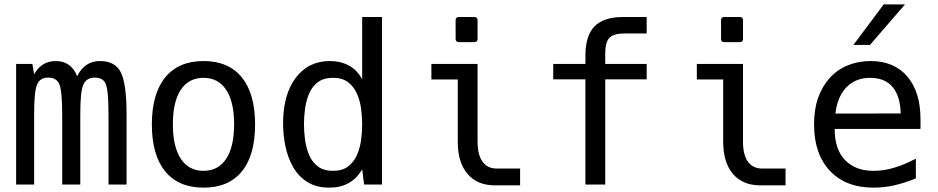

<svg xmlns="http://www.w3.org/2000/svg" viewBox="-20 -837 4254 871"><path d="M53.2 -546.9H127L134.8 -500Q168 -560.1 232.9 -560.1Q302.7 -560.1 330.1 -491.2Q363.3 -560.1 434.6 -560.1Q501 -560.1 527.3 -510.3Q554.2 -459 554.2 -316.9V0H472.2V-313Q472.2 -374.5 469 -408.2Q465.8 -441.9 459 -458Q446.8 -484.9 410.6 -484.9Q373.5 -484.9 359.4 -455.6Q351.1 -438.5 347.7 -405.8Q344.2 -373 344.2 -313V0H262.2V-313Q262.2 -372.1 258.8 -406.7Q255.4 -441.4 248 -457.5Q234.9 -484.9 198.7 -484.9Q162.6 -484.9 149.4 -456.1Q141.6 -439.5 138.2 -405.5Q134.8 -371.6 134.8 -313V0H53.2Z M903.8 14.2Q789.6 14.2 729.2 -59.8Q668.9 -133.8 668.9 -272.5Q668.9 -411.6 729.5 -485.8Q790 -560.1 903.3 -560.1Q1016.6 -560.1 1076.9 -486.1Q1137.2 -412.1 1137.2 -272Q1137.2 -132.8 1077.1 -59.3Q1017.1 14.2 903.8 14.2ZM903.3 -62Q970.2 -62 1006.1 -116.7Q1042 -171.4 1042 -273.4Q1042 -375 1006.1 -429.4Q970.2 -483.9 903.3 -483.9Q835.9 -483.9 800 -429.4Q764.2 -375 764.2 -273.4Q764.2 -171.4 800.3 -116.7Q836.4 -62 903.3 -62Z M1474.6 14.2Q1415 14.2 1374.5 -11.2Q1334 -36.6 1309.8 -79.1Q1285.6 -121.6 1274.9 -173.1Q1264.2 -224.6 1264.2 -276.9Q1264.2 -407.7 1321.5 -483.9Q1378.9 -560.1 1476.6 -560.1Q1524.4 -560.1 1562.5 -539.8Q1600.6 -519.5 1623 -477.1V-759.8H1712.9V0H1631.8L1623 -68.8Q1574.7 14.2 1474.6 14.2ZM1490.7 -62Q1533.2 -62 1559.3 -82Q1585.4 -102.1 1599.4 -134Q1613.3 -166 1618.2 -202.9Q1623 -239.7 1623 -273.4Q1623 -306.6 1618.2 -343.3Q1613.3 -379.9 1599.4 -411.9Q1585.4 -443.8 1559.3 -463.9Q1533.2 -483.9 1490.7 -483.9Q1447.8 -483.9 1421.6 -463.9Q1395.5 -443.8 1382.1 -411.9Q1368.7 -379.9 1363.8 -343.3Q1358.9 -306.6 1358.9 -273.4Q1358.9 -240.2 1363.8 -203.4Q1368.7 -166.5 1382.1 -134.5Q1395.5 -102.5 1421.6 -82.3Q1447.8 -62 1490.7 -62Z M2061.5 -646Q2046.9 -646 2046.9 -660.6V-745.1Q2046.9 -759.8 2061.5 -759.8H2131.8Q2146.5 -759.8 2146.5 -745.1V-660.6Q2146.5 -646 2131.8 -646ZM2225.6 3.9Q2145 3.9 2100.8 -48.1Q2056.6 -100.1 2056.6 -194.3V-476.6H1937V-546.9H2146.5V-194.3Q2146.5 -134.8 2168.9 -103.5Q2191.4 -72.3 2234.4 -72.3H2339.4V3.9Z M2635.7 -477.1H2489.7V-546.9H2635.7V-585Q2635.7 -674.8 2677 -717.3Q2718.3 -759.8 2805.7 -759.8H2913.6V-685.1H2811.5Q2763.7 -685.1 2744.6 -665.3Q2725.6 -645.5 2725.6 -595.2V-546.9H2913.6V-477.1H2725.6V0H2635.7Z M3265.6 -646Q3251 -646 3251 -660.6V-745.1Q3251 -759.8 3265.6 -759.8H3335.9Q3350.6 -759.8 3350.6 -745.1V-660.6Q3350.6 -646 3335.9 -646ZM3429.7 3.9Q3349.1 3.9 3304.9 -48.1Q3260.7 -100.1 3260.7 -194.3V-476.6H3141.1V-546.9H3350.6V-194.3Q3350.6 -134.8 3373 -103.5Q3395.5 -72.3 3438.5 -72.3H3543.5V3.9Z M3988.8 -816.9H4085.4L3926.8 -633.3H3851.6ZM3942.9 14.2Q3816.4 14.2 3744.6 -62.3Q3672.9 -138.7 3672.9 -272.5Q3672.9 -341.3 3691.4 -393.3Q3710 -445.3 3742.7 -481.9Q3778.3 -521.5 3826.2 -540.8Q3874 -560.1 3929.2 -560.1Q4036.1 -560.1 4095.9 -490Q4155.8 -419.9 4155.8 -295.9V-252H3766.6V-249Q3766.6 -160.2 3813.5 -110.8Q3835.9 -87.4 3867.9 -74.7Q3899.9 -62 3944.3 -62Q3989.3 -62 4034.7 -75.7Q4058.6 -82.5 4083.5 -93Q4108.4 -103.5 4134.8 -117.2V-27.8Q4108.9 -17.1 4082.5 -8.8Q4056.2 -0.5 4036.1 3.9Q4012.7 9.3 3989.3 11.7Q3965.8 14.2 3942.9 14.2ZM4065.9 -322.3Q4064.9 -364.3 4054.9 -394.3Q4044.9 -424.3 4028.8 -442.9Q3993.7 -483.9 3927.2 -483.9Q3861.3 -483.9 3819.8 -440.9Q3778.3 -397.9 3770 -321.8Z"/></svg>

Font: Vazir Code Hack
Style: Code-Hack
Weight: 400
Foundry: DejaVu fonts team - Redesigned by Saber Rastikerdar
Version: Version 1.1.2